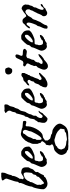

<svg xmlns="http://www.w3.org/2000/svg" viewBox="974 -1756 1130 3118"><g transform="rotate(-90 1539.0 -197.0)"><path d="M25.4 -79.6Q25.4 -85.9 27.1 -99.4Q28.8 -112.8 31.7 -129.2Q34.7 -145.5 38.6 -163.6Q42.5 -181.6 47.1 -197.3Q51.8 -212.9 56.6 -224.4Q61.5 -235.8 66.9 -239.3Q68.8 -267.1 76.9 -294.7Q85 -322.3 94.7 -347.2Q94.7 -347.7 96.4 -350.8Q98.1 -354 100.3 -358.2Q102.5 -362.3 104.7 -366.7Q106.9 -371.1 107.9 -373.5Q108.9 -375.5 112.1 -383.5Q115.2 -391.6 118.7 -401.4L127.4 -425.8Q127.4 -431.2 125.7 -435.1Q124 -439 124 -442.9Q126 -444.8 128.9 -449.5Q131.8 -454.1 135.7 -459.5Q139.2 -463.9 141.6 -468.8Q144 -473.6 146 -474.6Q146.5 -476.1 147 -480.5Q147.5 -484.9 147.9 -489.5Q148.4 -494.1 148.9 -498Q149.4 -502 149.4 -502.4Q155.8 -533.7 167.5 -563.7Q179.2 -593.8 187.5 -625Q189.9 -633.3 193.8 -640.9Q197.8 -648.4 197.8 -658.2Q197.8 -665.5 194.6 -672.6Q191.4 -679.7 187 -686.3Q182.6 -692.9 177.7 -699Q172.9 -705.1 169.9 -710.4Q168.5 -711.4 168.2 -713.9Q168 -716.3 168 -717.3Q168 -726.6 174.8 -730.5Q181.6 -734.4 190.9 -735.8Q200.2 -737.3 210 -738Q219.7 -738.8 225.6 -741.7H285.6Q286.1 -741.7 290.3 -738Q294.4 -734.4 295.4 -732.4V-726.6Q293 -711.9 292 -697Q291 -682.1 285.6 -672.4Q279.8 -657.7 272.5 -642.3Q265.1 -627 261.7 -611.8Q261.2 -610.4 260 -605Q258.8 -599.6 257.8 -593.8Q256.3 -588.4 255.4 -583Q254.4 -577.6 253.4 -577.1Q252.9 -576.2 251.2 -574Q249.5 -571.8 247.6 -569.1Q245.6 -566.4 243.7 -564.2Q241.7 -562 240.7 -561.5Q240.7 -561 241.5 -556.6Q242.2 -552.2 242.2 -548.8Q242.2 -547.9 241.9 -546.4Q241.7 -544.9 240.7 -544.9Q239.7 -534.7 236.1 -523.2Q232.4 -511.7 227.3 -500.2Q222.2 -488.8 216.6 -478.3Q210.9 -467.8 206.1 -459.5L194.3 -442.9V-414.1Q194.3 -413.6 193.4 -411.9Q192.4 -410.2 190.9 -408.2Q189.5 -406.2 188.5 -404.3Q187.5 -402.3 187.5 -401.9V-394.5Q187.5 -388.7 190.4 -385.3Q193.4 -381.8 197.8 -380.4Q202.1 -378.9 207.5 -378.7Q212.9 -378.4 217.3 -378.4Q221.2 -378.4 231 -384.5Q240.7 -390.6 252.4 -398.2Q264.2 -405.8 276.6 -411.9Q289.1 -418 298.3 -418Q318.4 -416 333.7 -412.1Q349.1 -408.2 359.6 -399.4Q370.1 -390.6 375.5 -376Q380.9 -361.3 380.9 -338.9V-325.2Q380.9 -315.4 380.6 -307.1Q380.4 -298.8 378.4 -293Q377.9 -292.5 376 -289.8Q374 -287.1 371.8 -283.9Q369.6 -280.8 367.9 -277.6Q366.2 -274.4 365.7 -272.9Q359.9 -263.2 356.4 -249.8Q353 -236.3 346.2 -225.6Q342.8 -221.7 335.7 -215.3Q328.6 -209 321.3 -201.7Q314 -194.3 308.3 -187Q302.7 -179.7 302.2 -173.8Q302.2 -172.9 303.2 -170.4Q304.2 -168 304.2 -167.5L306.6 -160.6Q306.6 -154.8 304.2 -148.9Q301.8 -143.1 298.1 -137.2Q294.4 -131.3 290.3 -125.7Q286.1 -120.1 283.2 -114.7Q274.9 -100.1 267.3 -85Q259.8 -69.8 253.4 -54.2Q252 -51.3 248.5 -50Q245.1 -48.8 241.2 -48.1Q237.3 -47.4 233.9 -46.9Q230.5 -46.4 229 -45.4Q228 -45.4 227.1 -40.5Q226.1 -38.6 225.6 -36.1Q218.3 -26.4 203.9 -18.1Q189.5 -9.8 173.1 -3.7Q156.7 2.4 140.9 5.9Q125 9.3 114.7 9.3Q85 9.3 61.3 -6.3Q37.6 -22 25.4 -48.3ZM94.7 -96.2Q94.7 -95.2 97.7 -91.6Q100.6 -87.9 103 -86.9Q103 -85.9 103.8 -83.5Q104.5 -81.1 105.5 -80.1Q106.9 -75.2 107.9 -69.6Q108.9 -64 111.1 -59.3Q113.3 -54.7 117.2 -51.5Q121.1 -48.3 128.4 -48.3Q130.9 -48.3 139.2 -54.4Q147.5 -60.5 158 -69.6Q168.5 -78.6 180.2 -89.6Q191.9 -100.6 201.9 -110.1Q211.9 -119.6 218.5 -126.7Q225.1 -133.8 225.6 -135.3Q226.1 -135.7 227.1 -139.4Q228 -143.1 229 -147.2Q230 -151.4 230.7 -155Q231.4 -158.7 232.4 -159.7Q234.4 -165.5 242.2 -169.9Q250 -174.3 253.4 -177.2Q257.3 -182.6 259 -188.5Q260.7 -194.3 261.5 -200.2Q262.2 -206.1 263.2 -211.2Q264.2 -216.3 267.1 -220.7Q267.1 -221.2 269.8 -224.4Q272.5 -227.5 275.9 -231.2Q279.3 -234.9 282 -237.8Q284.7 -240.7 285.6 -241.7Q286.1 -242.7 288.3 -245.6Q290.5 -248.5 290.5 -249Q292.5 -267.1 295.4 -287.6Q298.3 -308.1 298.3 -327.1Q298.3 -335.9 297.6 -345Q296.9 -354 293.7 -361.6Q290.5 -369.1 284.2 -373.8Q277.8 -378.4 267.1 -378.4Q258.8 -378.4 251.7 -376.2Q244.6 -374 237.3 -370.8Q230 -367.7 222.4 -364.5Q214.8 -361.3 206.1 -359.9Q204.1 -358.9 200.2 -354.5Q196.3 -350.1 191.9 -345.7Q186 -339.8 181.4 -334.7Q176.8 -329.6 174.8 -328.6Q169.4 -323.2 166.5 -317.1Q163.6 -311 160.9 -304.7Q158.2 -298.3 155.8 -292Q153.3 -285.6 149.4 -280.3L142.1 -272.9Q142.1 -272 141.8 -269Q141.6 -266.1 141.1 -262.7Q140.6 -259.3 140.1 -256.1Q139.6 -252.9 139.2 -252Q139.2 -251 138.7 -248.3Q138.2 -245.6 137.2 -242.7Q136.2 -239.7 135.3 -237.1Q134.3 -234.4 133.3 -233.9Q123.5 -211.9 111.1 -190.4Q98.6 -168.9 94.7 -147Q94.7 -146.5 95.2 -144Q95.7 -141.6 96.4 -138.2Q97.2 -134.8 97.7 -131.8Q98.1 -128.9 98.1 -127.4V-118.2Q98.1 -111.8 96.4 -107.7Q94.7 -103.5 94.7 -97.2Z M388.2 -98.1Q388.7 -101.6 391.4 -109.4Q394 -117.2 397.7 -126Q401.4 -134.8 404.8 -142.8Q408.2 -150.9 410.2 -155.3Q417 -171.9 425.3 -189.2Q433.6 -206.5 438 -222.2Q439.5 -225.1 439.9 -229Q440.4 -232.9 440.9 -236.8Q441.4 -240.7 442.4 -244.6Q443.4 -248.5 445.8 -251L471.2 -280.3Q474.1 -283.7 475.8 -288.6Q477.5 -293.5 478.8 -298.6Q480 -303.7 481.2 -308.8Q482.4 -314 484.4 -317.4Q484.4 -318.8 486.6 -322.8Q488.8 -326.7 489.7 -327.6Q492.2 -330.6 496.3 -335.7Q500.5 -340.8 504.9 -345.7Q509.3 -350.6 512.5 -354.5Q515.6 -358.4 515.6 -358.9Q517.6 -361.8 524.4 -368.7Q531.2 -375.5 539.1 -383.1Q546.9 -390.6 554 -397.7Q561 -404.8 564 -408.2Q572.8 -414.6 584.7 -416Q596.7 -417.5 607.9 -417.5H623Q630.9 -417.5 636 -416.3Q641.1 -415 645.5 -412.6Q649.9 -410.2 655.3 -406.2Q660.6 -402.3 669.4 -397Q695.8 -381.3 706.3 -359.9Q716.8 -338.4 716.8 -307.6V-286.1Q715.8 -285.2 713.1 -282Q710.4 -278.8 707.3 -275.1Q704.1 -271.5 701.4 -268.3Q698.7 -265.1 698.2 -263.7Q692.4 -257.3 680.7 -250Q668.9 -242.7 655.5 -235.6Q642.1 -228.5 628.9 -222.9Q615.7 -217.3 606.9 -214.4Q585.4 -203.6 569.8 -201.9Q554.2 -200.2 537.6 -200.2Q528.8 -200.2 520 -200Q511.2 -199.7 499.5 -198.7Q493.7 -193.4 491 -188Q488.3 -182.6 487.1 -177.2Q485.8 -171.9 485.6 -165.8Q485.4 -159.7 484.4 -152.8Q484.4 -152.3 483.4 -149.7Q482.4 -147 481.2 -143.8Q480 -140.6 478.8 -137.7Q477.5 -134.8 477.1 -134.3V-129.4Q477.1 -120.6 478 -109.4Q479 -98.1 482.4 -88.1Q485.8 -78.1 492.7 -71Q499.5 -64 511.7 -64Q514.6 -64 520.3 -64Q525.9 -64 532.2 -64.5Q538.6 -64.9 544.7 -66.2Q550.8 -67.4 553.7 -69.3Q554.2 -69.8 555.2 -72Q556.2 -74.2 557.1 -76.7Q558.1 -79.1 559.3 -81.3Q560.5 -83.5 561.5 -83.5Q570.3 -90.3 583.7 -95.5Q597.2 -100.6 606.9 -107.9Q612.8 -111.3 618.4 -112.3Q624 -113.3 629.9 -113.3H644Q644 -103.5 640.6 -95.5Q637.2 -87.4 631.8 -80.6Q626.5 -73.7 619.6 -68.1Q612.8 -62.5 606 -57.6L602.1 -53.2L579.1 -45.4Q578.6 -45.4 577.4 -43.7Q576.2 -42 574.7 -40.3Q573.2 -38.6 571.8 -37.1Q570.3 -35.6 568.8 -35.6Q568.4 -35.2 565.9 -34.4Q563.5 -33.7 561 -33Q558.6 -32.2 556.4 -31.7Q554.2 -31.2 553.7 -31.2Q546.4 -29.8 539.8 -24.9Q533.2 -20 526.9 -15.1Q520.5 -10.3 513.9 -6.3Q507.3 -2.4 499.5 -2.4Q496.6 -2.4 492.9 -4.2Q489.3 -5.9 486.8 -5.9Q479.5 -5.9 473.4 -2.9Q467.3 0 459 0Q443.4 0 430.2 -8.1Q417 -16.1 407.5 -29.1Q397.9 -42 392.6 -57.6Q387.2 -73.2 387.2 -87.9ZM521 -237.3Q521 -235.4 522.9 -233.9Q524.9 -232.4 527.3 -231.2Q529.8 -230 532.2 -229.5Q534.7 -229 536.1 -229Q550.3 -229 566.2 -237.8Q582 -246.6 596.7 -259.3Q611.3 -272 623.5 -285.6Q635.7 -299.3 642.6 -309.1Q644.5 -316.9 644.8 -322.8Q645 -328.6 645 -335.4V-347.2Q641.6 -353 637 -355.2Q632.3 -357.4 625.5 -357.4Q618.2 -357.4 607.7 -350.8Q597.2 -344.2 585.4 -333.5Q573.7 -322.8 562.3 -309.3Q550.8 -295.9 541.5 -282.7Q532.2 -269.5 526.6 -257.3Q521 -245.1 521 -237.3Z M582 239.3Q582 225.1 585 213.6Q587.9 202.1 593.8 191.9Q599.6 181.6 607.7 171.6Q615.7 161.6 626 150.4Q645.5 127 673.3 116.7Q674.3 116.2 679.7 115.5Q685.1 114.7 691.2 113.8Q697.3 112.8 702.4 111.8Q707.5 110.8 708.5 109.9Q712.9 109.4 720.5 106.7Q728 104 735.6 100.3Q743.2 96.7 748.8 92Q754.4 87.4 754.4 83Q754.4 77.1 751.2 73Q748 68.8 745.1 64Q741.7 61 739.5 56.9Q737.3 52.7 737.3 48.3Q737.3 44.4 738.5 35.6Q739.7 26.9 741.5 16.8Q743.2 6.8 744.9 -1.7Q746.6 -10.3 747.6 -13.7Q748.5 -14.6 750.5 -16.1Q752.4 -17.1 755.6 -18.6Q758.8 -20 765.1 -22Q767.1 -23.4 773.7 -30.5Q780.3 -37.6 787.1 -46.4Q793.9 -55.2 799.3 -63.2Q804.7 -71.3 804.7 -74.2Q804.7 -80.1 802.2 -84Q799.8 -87.9 795.9 -91.3Q792 -94.7 787.4 -97.4Q782.7 -100.1 778.8 -103Q775.4 -105 774.9 -107.7Q774.4 -110.4 774.4 -114.7Q774.4 -116.7 774.4 -119.6Q774.4 -122.6 773.4 -125Q772.5 -126.5 771 -130.9Q769.5 -135.3 767.6 -139.9Q765.6 -144.5 764.2 -148.4Q762.7 -152.3 761.7 -153.8V-229Q763.7 -232.9 764.4 -236.6Q765.1 -240.2 765.1 -243.2Q766.6 -247.1 769 -252.7Q771.5 -258.3 773.9 -263.9Q776.4 -269.5 778.3 -274.2Q780.3 -278.8 781.2 -280.3Q781.7 -281.2 782.7 -285.2Q783.7 -289.1 784.9 -293.5Q786.1 -297.9 787.4 -301.5Q788.6 -305.2 789.6 -306.6Q790 -307.1 792 -310.8Q793.9 -314.5 796.6 -318.4Q799.3 -322.3 801.5 -325.9Q803.7 -329.6 804.7 -330.1L811 -344.7Q823.2 -357.4 835.4 -371.3Q847.7 -385.3 861.6 -396.7Q875.5 -408.2 891.6 -415.8Q907.7 -423.3 928.2 -423.3Q941.4 -419.9 954.3 -417.7Q967.3 -415.5 980 -413.1Q992.7 -410.6 1005.4 -407Q1018.1 -403.3 1030.3 -397L1122.6 -388.7Q1126 -388.7 1128.4 -385Q1130.9 -381.3 1132.3 -376.5Q1133.8 -371.6 1134.5 -366.5Q1135.3 -361.3 1135.3 -358.4Q1135.3 -348.6 1129.6 -341.6Q1124 -334.5 1113.3 -334.5Q1100.6 -334.5 1087.4 -339.6Q1074.2 -344.7 1060.1 -344.7Q1053.2 -344.7 1049.8 -339.1Q1046.4 -333.5 1046.4 -327.6V-302.2Q1045.4 -284.2 1040.3 -263.4Q1035.2 -242.7 1026.9 -220.9Q1018.6 -199.2 1007.6 -178.2Q996.6 -157.2 983.4 -138.4Q970.2 -119.6 955.6 -104.5Q940.9 -89.4 925.8 -79.6Q919.4 -75.2 911.4 -73Q903.3 -70.8 894.5 -68.8Q885.7 -66.9 877.2 -65.4Q868.7 -64 861.3 -61Q859.9 -60.1 852.8 -55.2Q845.7 -50.3 837.6 -44.7Q829.6 -39.1 823.2 -34.2Q816.9 -29.3 816.9 -28.8V12.7Q816.9 13.7 818.8 15.6Q820.8 17.6 821.8 18.6Q822.8 21 826.2 25.6Q829.6 30.3 833.5 35.2Q837.4 40 840.8 44.2Q844.2 48.3 845.2 49.8Q846.2 50.8 848.9 52Q851.6 53.2 852.1 53.2Q854 54.2 860.8 56.2Q867.7 58.1 875.7 60.3Q883.8 62.5 891.4 64.5Q898.9 66.4 902.8 66.9Q907.7 67.4 911.1 69.6Q914.6 71.8 917.7 74.2Q920.9 76.7 924.1 79.1Q927.2 81.5 931.6 83Q946.3 87.4 961.7 88.1Q977.1 88.9 992.2 95.2Q1007.3 102.1 1024.7 113.8Q1042 125.5 1056.6 140.6Q1071.3 155.8 1080.8 173.6Q1090.3 191.4 1090.3 210.4Q1090.3 217.3 1087.9 225.1Q1085.4 232.9 1081.5 240.7Q1077.6 248.5 1073.2 256.1Q1068.8 263.7 1064.9 269.5Q1050.8 294.4 1032.2 309.6Q1013.7 324.7 991.2 332.8Q968.8 340.8 943.6 343.5Q918.5 346.2 892.1 346.2H858.9Q857.9 345.7 857.4 345.2Q856.9 344.7 855.5 344.7L842.3 347.2L794.9 348.6L751 346.2L729 348.6Q725.6 348.6 717.5 347.9Q709.5 347.2 700.4 346.4Q691.4 345.7 683.1 345Q674.8 344.2 670.4 343.8Q666 343.8 661.9 338.1Q657.7 332.5 654.3 330.1L623 317.4Q615.7 313 608.4 303.5Q601.1 293.9 595.2 282.7Q589.4 271.5 585.7 260Q582 248.5 582 239.3ZM670.4 235.8Q670.4 237.3 673.6 245.1Q676.8 252.9 680.9 262Q685.1 271 688.5 278.6Q691.9 286.1 692.4 286.1L711.9 295.9Q726.1 304.2 737.1 307.4Q748 310.5 758.8 312Q769.5 313.5 781 314Q792.5 314.5 807.6 317.4Q808.1 317.4 814 320.8Q819.8 324.2 826.7 325.2Q854.5 325.2 881.1 319.6Q907.7 314 934.1 311Q937.5 310.5 941.2 307.9Q944.8 305.2 948 302Q951.2 298.8 953.9 296.1Q956.5 293.5 958 292.5L998.5 283.2L1001 279.8Q1001 278.3 1001.2 274.4Q1001.5 270.5 1001.7 265.6Q1002 260.7 1002.4 256.6Q1002.9 252.4 1003.4 251L1009.3 244.1Q1007.8 242.2 1006.8 240.2Q1004.4 236.8 1004.4 235.8L1009.3 222.2Q1009.3 221.2 1006.8 219.2Q1004.4 217.3 1003.4 216.3L992.2 202.6Q966.8 172.9 930.7 155.8Q894.5 138.7 856.4 130.9Q846.7 127.9 839.6 124.8Q832.5 121.6 823.2 121.6Q813 121.6 802 123.8Q791 126 780 129.2Q769 132.3 758.8 136Q748.5 139.6 739.7 142.1Q738.8 143.1 737.1 144.5Q735.4 146 732.9 146Q729.5 148.9 727.8 151.4Q726.1 153.8 724.4 156Q722.7 158.2 720 160.9Q717.3 163.6 711.9 166.5Q710.9 166.5 707.3 167.5Q703.6 168.5 702.6 169.9Q687 179.7 678.7 198.7Q670.4 217.8 670.4 235.8ZM826.2 -126Q826.2 -119.6 826.7 -112.8Q827.1 -106 828.9 -100.1Q830.6 -94.2 833.7 -90.6Q836.9 -86.9 842.8 -86.9Q853 -86.9 864.3 -96.4Q875.5 -106 887.2 -120.8Q898.9 -135.7 909.9 -154.3Q920.9 -172.9 930.7 -190.9Q940.4 -209 947.8 -224.6Q955.1 -240.2 959.5 -249Q965.3 -258.3 965.6 -269.5Q965.8 -280.8 969.7 -289.1Q976.6 -304.7 982.9 -322.8Q989.3 -340.8 989.3 -357.4Q989.3 -359.9 986.8 -365.2Q984.4 -370.6 980.7 -376Q977.1 -381.3 973.4 -385.5Q969.7 -389.6 967.8 -389.6Q965.3 -390.1 962.9 -390.1Q960.4 -390.1 958 -390.1Q952.1 -390.1 946.3 -389.2Q940.4 -388.2 934.1 -386.7Q927.7 -380.4 925.5 -373.5Q923.3 -366.7 918.9 -358.9Q909.2 -347.2 900.6 -336.9Q892.1 -326.7 885.3 -315.9Q878.4 -305.2 873 -292.7Q867.7 -280.3 863.8 -263.7L862.8 -261.7Q862.3 -260.7 862.1 -259.8Q861.8 -258.8 861.3 -257.8Q858.9 -252.4 855.2 -246.3Q851.6 -240.2 848.1 -233.6Q844.7 -227.1 842 -220.5Q839.4 -213.9 839.4 -208L842.8 -196.8Q842.8 -192.9 841.1 -189.7Q839.4 -186.5 837.2 -183.8Q835 -181.2 832.5 -178.5Q830.1 -175.8 828.6 -172.4Q826.7 -163.6 826.4 -155.3Q826.2 -147 826.2 -136.7Z M1103.5 -65.9Q1103.5 -74.7 1105.2 -83.5Q1106.9 -92.3 1109.1 -100.8Q1111.3 -109.4 1113 -117.9Q1114.7 -126.5 1114.7 -134.3L1112.8 -143.6Q1112.8 -144.5 1114.5 -145.8Q1116.2 -147 1117.2 -147Q1127.9 -154.8 1133.5 -165.8Q1139.2 -176.8 1146 -189.5L1147 -190.4Q1148.4 -191.9 1149.4 -191.9Q1149.9 -192.4 1153.3 -195.6Q1156.7 -198.7 1156.7 -199.2Q1161.6 -207.5 1163.8 -217.8Q1166 -228 1167.7 -239Q1169.4 -250 1171.1 -260.7Q1172.9 -271.5 1176.3 -280.3Q1181.6 -290 1187 -298.1Q1192.4 -306.2 1196.8 -314.9Q1200.7 -324.7 1202.1 -336.9Q1203.6 -349.1 1207.5 -357.4Q1207.5 -358.4 1212.6 -360.8Q1217.8 -363.3 1218.8 -364.3Q1219.2 -364.7 1221.4 -369.6Q1223.6 -374.5 1223.6 -377Q1242.7 -434.1 1255.9 -495.1L1272 -512.7Q1273.9 -517.1 1275.4 -523.2Q1276.9 -529.3 1277.8 -535.6Q1278.8 -542 1279.8 -548.1Q1280.8 -554.2 1282.7 -558.6Q1284.2 -564 1287.1 -569.8Q1290 -575.7 1293.2 -581.8Q1296.4 -587.9 1298.8 -593.8Q1301.3 -599.6 1301.3 -605.5Q1301.3 -622.1 1295.4 -632.8Q1289.6 -643.6 1282.2 -650.1Q1274.9 -656.7 1269 -660.9Q1263.2 -665 1263.2 -668.9Q1263.2 -673.3 1269.3 -677.2Q1275.4 -681.2 1283 -684.1Q1290.5 -687 1297.4 -689Q1304.2 -690.9 1305.7 -690.9L1325.7 -687.5L1375.5 -690.9Q1383.3 -690.9 1388.4 -690.4Q1393.6 -689.9 1396.7 -687.7Q1399.9 -685.5 1401.4 -680.7Q1402.8 -675.8 1402.8 -666.5Q1402.8 -652.3 1400.4 -644Q1397.9 -635.7 1393.8 -629.2Q1389.6 -622.6 1384.5 -615.5Q1379.4 -608.4 1374 -596.2Q1368.7 -582 1366.5 -566.2Q1364.3 -550.3 1357.9 -534.7Q1355.5 -530.3 1350.3 -523.9Q1345.2 -517.6 1345.2 -515.1Q1344.7 -514.2 1342.8 -508.5Q1340.8 -502.9 1338.6 -496.1Q1336.4 -489.3 1334.7 -483.2Q1333 -477.1 1332.5 -475.6Q1330.1 -467.8 1325 -460.7Q1319.8 -453.6 1314.5 -446.8Q1309.1 -439.9 1304.4 -432.6Q1299.8 -425.3 1297.9 -417.5Q1293.9 -401.9 1290.5 -386Q1287.1 -370.1 1282.7 -355Q1280.8 -349.6 1277.8 -344.7Q1274.9 -339.8 1271 -334.5Q1267.6 -330.1 1264.9 -325.4Q1262.2 -320.8 1259.8 -314.9Q1257.3 -309.6 1251.7 -298.8Q1246.1 -288.1 1244.1 -280.3L1240.7 -259.3L1221.2 -223.1Q1221.2 -222.2 1220.7 -220Q1220.2 -217.8 1220 -215.3Q1219.7 -212.9 1219.2 -210.7Q1218.8 -208.5 1218.8 -208V-182.6Q1218.3 -178.2 1215.3 -173.8Q1212.4 -169.4 1208.7 -165Q1205.1 -160.6 1201.7 -157Q1198.2 -153.3 1196.8 -151.4Q1189 -139.2 1184.8 -124.5Q1180.7 -109.9 1180.7 -96.2Q1180.7 -91.3 1183.8 -86.7Q1187 -82 1191.4 -78.1Q1195.8 -74.2 1200.7 -71.8Q1205.6 -69.3 1208.5 -69.3Q1219.7 -69.3 1229 -79.6Q1238.3 -89.8 1247.6 -102.3Q1256.8 -114.7 1267.6 -125Q1278.3 -135.3 1293 -135.3L1298.8 -131.8V-127.4Q1289.6 -121.6 1284.2 -115.2Q1278.8 -108.9 1274.9 -101.8Q1271 -94.7 1267.6 -86.9Q1264.2 -79.1 1259.8 -70.8Q1259.8 -69.8 1258.1 -68.6Q1256.3 -67.4 1255.9 -67.4Q1243.7 -59.1 1234.9 -49.1Q1226.1 -39.1 1217.3 -28.8Q1208.5 -18.6 1198.5 -8.8Q1188.5 1 1173.8 9.3H1168Q1145.5 9.3 1127.4 -4.6Q1109.4 -18.6 1103.5 -39.6Z M1332.5 -98.1Q1333 -101.6 1335.7 -109.4Q1338.4 -117.2 1342 -126Q1345.7 -134.8 1349.1 -142.8Q1352.5 -150.9 1354.5 -155.3Q1361.3 -171.9 1369.6 -189.2Q1377.9 -206.5 1382.3 -222.2Q1383.8 -225.1 1384.3 -229Q1384.8 -232.9 1385.3 -236.8Q1385.7 -240.7 1386.7 -244.6Q1387.7 -248.5 1390.1 -251L1415.5 -280.3Q1418.5 -283.7 1420.2 -288.6Q1421.9 -293.5 1423.1 -298.6Q1424.3 -303.7 1425.5 -308.8Q1426.8 -314 1428.7 -317.4Q1428.7 -318.8 1430.9 -322.8Q1433.1 -326.7 1434.1 -327.6Q1436.5 -330.6 1440.7 -335.7Q1444.8 -340.8 1449.2 -345.7Q1453.6 -350.6 1456.8 -354.5Q1460 -358.4 1460 -358.9Q1461.9 -361.8 1468.8 -368.7Q1475.6 -375.5 1483.4 -383.1Q1491.2 -390.6 1498.3 -397.7Q1505.4 -404.8 1508.3 -408.2Q1517.1 -414.6 1529.1 -416Q1541 -417.5 1552.2 -417.5H1567.4Q1575.2 -417.5 1580.3 -416.3Q1585.4 -415 1589.8 -412.6Q1594.2 -410.2 1599.6 -406.2Q1605 -402.3 1613.8 -397Q1640.1 -381.3 1650.6 -359.9Q1661.1 -338.4 1661.1 -307.6V-286.1Q1660.2 -285.2 1657.5 -282Q1654.8 -278.8 1651.6 -275.1Q1648.4 -271.5 1645.8 -268.3Q1643.1 -265.1 1642.6 -263.7Q1636.7 -257.3 1625 -250Q1613.3 -242.7 1599.9 -235.6Q1586.4 -228.5 1573.2 -222.9Q1560.1 -217.3 1551.3 -214.4Q1529.8 -203.6 1514.2 -201.9Q1498.5 -200.2 1481.9 -200.2Q1473.1 -200.2 1464.4 -200Q1455.6 -199.7 1443.8 -198.7Q1438 -193.4 1435.3 -188Q1432.6 -182.6 1431.4 -177.2Q1430.2 -171.9 1429.9 -165.8Q1429.7 -159.7 1428.7 -152.8Q1428.7 -152.3 1427.7 -149.7Q1426.8 -147 1425.5 -143.8Q1424.3 -140.6 1423.1 -137.7Q1421.9 -134.8 1421.4 -134.3V-129.4Q1421.4 -120.6 1422.4 -109.4Q1423.3 -98.1 1426.8 -88.1Q1430.2 -78.1 1437 -71Q1443.8 -64 1456.1 -64Q1459 -64 1464.6 -64Q1470.2 -64 1476.6 -64.5Q1482.9 -64.9 1489 -66.2Q1495.1 -67.4 1498 -69.3Q1498.5 -69.8 1499.5 -72Q1500.5 -74.2 1501.5 -76.7Q1502.4 -79.1 1503.7 -81.3Q1504.9 -83.5 1505.9 -83.5Q1514.6 -90.3 1528.1 -95.5Q1541.5 -100.6 1551.3 -107.9Q1557.1 -111.3 1562.7 -112.3Q1568.4 -113.3 1574.2 -113.3H1588.4Q1588.4 -103.5 1585 -95.5Q1581.5 -87.4 1576.2 -80.6Q1570.8 -73.7 1564 -68.1Q1557.1 -62.5 1550.3 -57.6L1546.4 -53.2L1523.4 -45.4Q1522.9 -45.4 1521.7 -43.7Q1520.5 -42 1519 -40.3Q1517.6 -38.6 1516.1 -37.1Q1514.6 -35.6 1513.2 -35.6Q1512.7 -35.2 1510.3 -34.4Q1507.8 -33.7 1505.4 -33Q1502.9 -32.2 1500.7 -31.7Q1498.5 -31.2 1498 -31.2Q1490.7 -29.8 1484.1 -24.9Q1477.5 -20 1471.2 -15.1Q1464.8 -10.3 1458.3 -6.3Q1451.7 -2.4 1443.8 -2.4Q1440.9 -2.4 1437.3 -4.2Q1433.6 -5.9 1431.2 -5.9Q1423.8 -5.9 1417.7 -2.9Q1411.6 0 1403.3 0Q1387.7 0 1374.5 -8.1Q1361.3 -16.1 1351.8 -29.1Q1342.3 -42 1336.9 -57.6Q1331.5 -73.2 1331.5 -87.9ZM1465.3 -237.3Q1465.3 -235.4 1467.3 -233.9Q1469.2 -232.4 1471.7 -231.2Q1474.1 -230 1476.6 -229.5Q1479 -229 1480.5 -229Q1494.6 -229 1510.5 -237.8Q1526.4 -246.6 1541 -259.3Q1555.7 -272 1567.9 -285.6Q1580.1 -299.3 1586.9 -309.1Q1588.9 -316.9 1589.1 -322.8Q1589.4 -328.6 1589.4 -335.4V-347.2Q1585.9 -353 1581.3 -355.2Q1576.7 -357.4 1569.8 -357.4Q1562.5 -357.4 1552 -350.8Q1541.5 -344.2 1529.8 -333.5Q1518.1 -322.8 1506.6 -309.3Q1495.1 -295.9 1485.8 -282.7Q1476.6 -269.5 1470.9 -257.3Q1465.3 -245.1 1465.3 -237.3Z M1679.7 -19.5Q1679.7 -31.7 1680.7 -41Q1681.6 -50.3 1684.3 -58.6Q1687 -66.9 1691.2 -75Q1695.3 -83 1701.7 -92.8Q1702.6 -94.2 1703.4 -98.6Q1704.1 -103 1704.1 -104Q1709.5 -113.8 1717.5 -121.6Q1725.6 -129.4 1729.5 -140.1Q1730 -141.6 1731.9 -147.5Q1733.9 -153.3 1736.1 -159.4Q1738.3 -165.5 1740 -170.9Q1741.7 -176.3 1742.2 -177.2Q1744.6 -184.6 1747.8 -189.9Q1751 -195.3 1754.9 -199.7Q1758.8 -204.1 1763.7 -208.3Q1768.6 -212.4 1774.4 -217.8Q1775.4 -225.6 1777.6 -238.3Q1779.8 -251 1785.2 -259.3Q1789.1 -267.1 1795.2 -273.2Q1801.3 -279.3 1801.3 -288.1Q1801.3 -300.8 1794.2 -307.9Q1787.1 -314.9 1774.4 -314.9Q1764.6 -314.9 1757.8 -310.5Q1751 -306.2 1744.1 -301Q1737.3 -295.9 1729 -291.5Q1720.7 -287.1 1708.5 -287.1Q1710.4 -299.3 1714.4 -307.1Q1718.3 -314.9 1724.1 -320.3Q1730 -325.7 1737.3 -330.3Q1744.6 -335 1752.9 -341.3Q1754.4 -342.8 1758.8 -347.4Q1763.2 -352.1 1768.6 -357.7Q1773.9 -363.3 1778.6 -367.9Q1783.2 -372.6 1785.2 -373.5Q1791 -378.9 1795.7 -380.6Q1800.3 -382.3 1804.9 -382.8Q1809.6 -383.3 1814.9 -383.8Q1820.3 -384.3 1827.6 -386.7Q1835.4 -388.2 1840.6 -392.6Q1845.7 -397 1851.1 -401.6Q1856.4 -406.2 1864 -410.2Q1871.6 -414.1 1884.8 -414.1Q1886.7 -414.1 1891.4 -413.3Q1896 -412.6 1900.6 -410.9Q1905.3 -409.2 1908.7 -407Q1912.1 -404.8 1912.1 -401.9V-366.7Q1912.1 -364.3 1910.2 -360.4Q1908.2 -356.4 1905.8 -352.5Q1903.3 -348.6 1901.1 -344.7Q1898.9 -340.8 1898.4 -337.9Q1897.5 -333.5 1895.3 -326.9Q1893.1 -320.3 1891.6 -319.3Q1891.6 -318.4 1889.9 -315.9Q1888.2 -313.5 1886 -310.8Q1883.8 -308.1 1882.1 -305.7Q1880.4 -303.2 1879.9 -302.2V-293Q1878.9 -288.1 1877.7 -285.4Q1876.5 -282.7 1874.3 -280.5Q1872.1 -278.3 1869.4 -275.9Q1866.7 -273.4 1863.8 -268.6Q1863.8 -267.6 1862.1 -264.2Q1860.4 -260.7 1859.4 -259.3Q1856.9 -248 1854.7 -240.7Q1852.5 -233.4 1849.6 -227.3Q1846.7 -221.2 1843.3 -214.6Q1839.8 -208 1835.9 -199.2Q1831.5 -189.5 1828.4 -178.7Q1825.2 -168 1821.5 -157.5Q1817.9 -147 1812.7 -137.7Q1807.6 -128.4 1799.3 -122.6Q1799.3 -116.7 1799.6 -110.4Q1799.8 -104 1802 -98.9Q1804.2 -93.8 1808.3 -90.3Q1812.5 -86.9 1820.8 -86.9Q1830.6 -86.9 1840.8 -93.5Q1851.1 -100.1 1862.3 -108.2Q1873.5 -116.2 1886.7 -122.8Q1899.9 -129.4 1915.5 -129.4Q1915.5 -125 1913.6 -118.4Q1911.6 -111.8 1908.7 -107.9L1831.5 -29.8Q1830.6 -29.3 1829.8 -28.8Q1829.1 -28.3 1828.1 -27.8Q1826.7 -27.3 1825.7 -26.9Q1801.3 -11.2 1777.6 -1Q1753.9 9.3 1726.1 9.3Q1721.7 9.3 1713.9 7.3Q1706.1 5.4 1698.5 1.7Q1690.9 -2 1685.3 -7.3Q1679.7 -12.7 1679.7 -19.5ZM1888.2 -629.4Q1888.2 -640.1 1892.6 -649.2Q1897 -658.2 1904.5 -664.8Q1912.1 -671.4 1922.1 -674.8Q1932.1 -678.2 1943.4 -678.2Q1950.2 -678.2 1960.2 -678Q1970.2 -677.7 1978.5 -675.8Q1983.4 -673.8 1987.8 -666.5Q1992.2 -659.2 1995.6 -650.1Q1999 -641.1 2001 -632.3Q2002.9 -623.5 2002.9 -619.1Q2002.9 -612.8 2000 -609.4Q1997.1 -606 1993.7 -598.1Q1988.8 -587.4 1985.6 -580.6Q1982.4 -573.7 1977.5 -570.1Q1972.7 -566.4 1965.3 -564.9Q1958 -563.5 1944.8 -563.5Q1931.2 -563.5 1920.7 -569.1Q1910.2 -574.7 1902.8 -583.7Q1895.5 -592.8 1891.8 -604.7Q1888.2 -616.7 1888.2 -629.4Z M1965.8 -45.4Q1965.8 -56.2 1969.7 -69.3Q1973.6 -82.5 1979 -95.7Q1984.4 -108.9 1990.5 -121.3Q1996.6 -133.8 2000.5 -143.6Q2003.9 -150.9 2008.3 -154.8Q2012.7 -158.7 2017.1 -162.1Q2021.5 -165.5 2024.9 -170.4Q2028.3 -175.3 2029.3 -185.1L2025.9 -202.6Q2025.9 -208.5 2028.3 -214.8Q2030.8 -221.2 2033.7 -227.8Q2036.6 -234.4 2039.1 -241Q2041.5 -247.6 2042 -254.9L2068.4 -307.6Q2068.4 -322.3 2060.8 -328.9Q2053.2 -335.4 2044.2 -339.8Q2035.2 -344.2 2027.6 -349.6Q2020 -355 2020 -366.7Q2020 -371.6 2022.9 -375.2Q2025.9 -378.9 2030 -381.3Q2034.2 -383.8 2038.8 -385.3Q2043.5 -386.7 2047.4 -386.7L2068.4 -381.8Q2073.2 -381.8 2079.3 -382.8Q2085.4 -383.8 2091.3 -385.7Q2097.2 -387.7 2101.8 -390.6Q2106.4 -393.6 2108.9 -397.9Q2110.8 -401.4 2115 -409.2Q2119.1 -417 2123.8 -425.8Q2128.4 -434.6 2132.3 -442.4Q2136.2 -450.2 2137.7 -453.6Q2144 -465.8 2148.2 -476.3Q2152.3 -486.8 2157.7 -494.6Q2163.1 -502.4 2171.6 -506.8Q2180.2 -511.2 2194.8 -511.2Q2201.7 -511.2 2206.3 -506.3Q2210.9 -501.5 2213.4 -498.5V-483.9Q2213.4 -473.6 2210 -464.4Q2206.5 -455.1 2202.4 -446.3Q2198.2 -437.5 2194.8 -429.2Q2191.4 -420.9 2191.4 -412.1Q2191.4 -404.8 2195.6 -400.6Q2199.7 -396.5 2206.8 -394.5Q2213.9 -392.6 2223.4 -392.1Q2232.9 -391.6 2243.2 -391.1Q2254.4 -390.6 2265.4 -389.6Q2276.4 -388.7 2285.2 -385.5Q2293.9 -382.3 2299.3 -376.7Q2304.7 -371.1 2304.7 -360.8V-355Q2292.5 -340.8 2282.5 -333.5Q2272.5 -326.2 2255.9 -326.2Q2239.3 -326.2 2223.1 -330.8Q2207 -335.4 2189.9 -335.4Q2188.5 -335.4 2182.9 -333.3Q2177.2 -331.1 2171.1 -327.9Q2165 -324.7 2159.9 -321Q2154.8 -317.4 2153.8 -314.9Q2153.8 -314.9 2153.6 -312.5Q2153.3 -310.1 2152.8 -306.9Q2152.3 -303.7 2152.1 -301Q2151.9 -298.3 2151.9 -297.4Q2150.9 -293.9 2148.9 -289.6Q2147 -285.2 2147 -283.7L2128.4 -241.7Q2128.4 -240.7 2128.4 -237.1Q2128.4 -233.4 2127.7 -228.5Q2127 -223.6 2125.5 -218.5Q2124 -213.4 2121.6 -210.4Q2120.1 -209 2116.7 -205.3Q2113.3 -201.7 2109.4 -197.8Q2105.5 -193.8 2101.8 -190.2Q2098.1 -186.5 2096.2 -185.1Q2096.2 -179.7 2094.5 -176Q2092.8 -172.4 2090.8 -169.2Q2088.9 -166 2087.2 -162.4Q2085.4 -158.7 2085 -153.8V-137.7Q2083.5 -131.8 2079.3 -126Q2075.2 -120.1 2070.8 -114.3Q2066.4 -108.4 2063 -102.1Q2059.6 -95.7 2059.6 -88.9Q2059.6 -76.7 2068.6 -73Q2077.6 -69.3 2087.9 -69.3Q2105.5 -69.3 2121.1 -80.1Q2136.7 -90.8 2152.3 -103.5Q2168 -116.2 2184.3 -127Q2200.7 -137.7 2219.2 -137.7Q2219.2 -126.5 2212.9 -115.7Q2206.5 -105 2197 -95Q2187.5 -85 2175.8 -75.9Q2164.1 -66.9 2153.8 -59.1Q2152.8 -58.6 2152.1 -57.9Q2151.4 -57.1 2148.7 -55.7Q2146 -54.2 2141.4 -51.8Q2136.7 -49.3 2128.4 -45.4Q2116.2 -35.6 2104.7 -24.9Q2093.3 -14.2 2080.6 -4.9Q2067.9 4.4 2053.7 10.3Q2039.6 16.1 2022 16.1Q2009.3 16.1 1999 11Q1988.8 5.9 1981.4 -2.7Q1974.1 -11.2 1970 -22.5Q1965.8 -33.7 1965.8 -45.4Z M2275.9 -98.1Q2276.4 -101.6 2279.1 -109.4Q2281.7 -117.2 2285.4 -126Q2289.1 -134.8 2292.5 -142.8Q2295.9 -150.9 2297.9 -155.3Q2304.7 -171.9 2313 -189.2Q2321.3 -206.5 2325.7 -222.2Q2327.1 -225.1 2327.6 -229Q2328.1 -232.9 2328.6 -236.8Q2329.1 -240.7 2330.1 -244.6Q2331.1 -248.5 2333.5 -251L2358.9 -280.3Q2361.8 -283.7 2363.5 -288.6Q2365.2 -293.5 2366.5 -298.6Q2367.7 -303.7 2368.9 -308.8Q2370.1 -314 2372.1 -317.4Q2372.1 -318.8 2374.3 -322.8Q2376.5 -326.7 2377.4 -327.6Q2379.9 -330.6 2384 -335.7Q2388.2 -340.8 2392.6 -345.7Q2397 -350.6 2400.1 -354.5Q2403.3 -358.4 2403.3 -358.9Q2405.3 -361.8 2412.1 -368.7Q2418.9 -375.5 2426.8 -383.1Q2434.6 -390.6 2441.7 -397.7Q2448.7 -404.8 2451.7 -408.2Q2460.4 -414.6 2472.4 -416Q2484.4 -417.5 2495.6 -417.5H2510.7Q2518.6 -417.5 2523.7 -416.3Q2528.8 -415 2533.2 -412.6Q2537.6 -410.2 2543 -406.2Q2548.3 -402.3 2557.1 -397Q2583.5 -381.3 2594 -359.9Q2604.5 -338.4 2604.5 -307.6V-286.1Q2603.5 -285.2 2600.8 -282Q2598.1 -278.8 2595 -275.1Q2591.8 -271.5 2589.1 -268.3Q2586.4 -265.1 2585.9 -263.7Q2580.1 -257.3 2568.4 -250Q2556.6 -242.7 2543.2 -235.6Q2529.8 -228.5 2516.6 -222.9Q2503.4 -217.3 2494.6 -214.4Q2473.1 -203.6 2457.5 -201.9Q2441.9 -200.2 2425.3 -200.2Q2416.5 -200.2 2407.7 -200Q2398.9 -199.7 2387.2 -198.7Q2381.3 -193.4 2378.7 -188Q2376 -182.6 2374.8 -177.2Q2373.5 -171.9 2373.3 -165.8Q2373 -159.7 2372.1 -152.8Q2372.1 -152.3 2371.1 -149.7Q2370.1 -147 2368.9 -143.8Q2367.7 -140.6 2366.5 -137.7Q2365.2 -134.8 2364.7 -134.3V-129.4Q2364.7 -120.6 2365.7 -109.4Q2366.7 -98.1 2370.1 -88.1Q2373.5 -78.1 2380.4 -71Q2387.2 -64 2399.4 -64Q2402.3 -64 2408 -64Q2413.6 -64 2419.9 -64.5Q2426.3 -64.9 2432.4 -66.2Q2438.5 -67.4 2441.4 -69.3Q2441.9 -69.8 2442.9 -72Q2443.8 -74.2 2444.8 -76.7Q2445.8 -79.1 2447 -81.3Q2448.2 -83.5 2449.2 -83.5Q2458 -90.3 2471.4 -95.5Q2484.9 -100.6 2494.6 -107.9Q2500.5 -111.3 2506.1 -112.3Q2511.7 -113.3 2517.6 -113.3H2531.7Q2531.7 -103.5 2528.3 -95.5Q2524.9 -87.4 2519.5 -80.6Q2514.2 -73.7 2507.3 -68.1Q2500.5 -62.5 2493.7 -57.6L2489.7 -53.2L2466.8 -45.4Q2466.3 -45.4 2465.1 -43.7Q2463.9 -42 2462.4 -40.3Q2460.9 -38.6 2459.5 -37.1Q2458 -35.6 2456.5 -35.6Q2456.1 -35.2 2453.6 -34.4Q2451.2 -33.7 2448.7 -33Q2446.3 -32.2 2444.1 -31.7Q2441.9 -31.2 2441.4 -31.2Q2434.1 -29.8 2427.5 -24.9Q2420.9 -20 2414.6 -15.1Q2408.2 -10.3 2401.6 -6.3Q2395 -2.4 2387.2 -2.4Q2384.3 -2.4 2380.6 -4.2Q2377 -5.9 2374.5 -5.9Q2367.2 -5.9 2361.1 -2.9Q2355 0 2346.7 0Q2331.1 0 2317.9 -8.1Q2304.7 -16.1 2295.2 -29.1Q2285.6 -42 2280.3 -57.6Q2274.9 -73.2 2274.9 -87.9ZM2408.7 -237.3Q2408.7 -235.4 2410.6 -233.9Q2412.6 -232.4 2415 -231.2Q2417.5 -230 2419.9 -229.5Q2422.4 -229 2423.8 -229Q2438 -229 2453.9 -237.8Q2469.7 -246.6 2484.4 -259.3Q2499 -272 2511.2 -285.6Q2523.4 -299.3 2530.3 -309.1Q2532.2 -316.9 2532.5 -322.8Q2532.7 -328.6 2532.7 -335.4V-347.2Q2529.3 -353 2524.7 -355.2Q2520 -357.4 2513.2 -357.4Q2505.9 -357.4 2495.4 -350.8Q2484.9 -344.2 2473.1 -333.5Q2461.4 -322.8 2450 -309.3Q2438.5 -295.9 2429.2 -282.7Q2419.9 -269.5 2414.3 -257.3Q2408.7 -245.1 2408.7 -237.3Z M2632.3 -11.7Q2632.3 -26.4 2635.7 -39.3Q2639.2 -52.2 2644.3 -64.5Q2649.4 -76.7 2655.5 -88.9Q2661.6 -101.1 2667 -114.3Q2667.5 -115.2 2668.5 -118.9Q2669.4 -122.6 2670.4 -126.7Q2671.4 -130.9 2672.4 -134.5Q2673.3 -138.2 2673.8 -139.2Q2675.8 -147 2677.7 -151.1Q2679.7 -155.3 2682.1 -158.4Q2684.6 -161.6 2687.5 -165Q2690.4 -168.5 2694.8 -174.8Q2695.8 -174.8 2696.5 -177.2Q2697.3 -179.7 2697.3 -180.7Q2697.8 -182.1 2700 -187.5Q2702.1 -192.9 2704.6 -199.2Q2707 -205.6 2709 -210.9Q2710.9 -216.3 2711.9 -217.3Q2714.8 -225.6 2718.5 -236.1Q2722.2 -246.6 2725.1 -257.1Q2728 -267.6 2730 -277.8Q2731.9 -288.1 2731.9 -296.4L2729.5 -314.5Q2725.6 -321.3 2721.9 -325.7Q2718.3 -330.1 2708.5 -330.1Q2697.3 -330.1 2690.4 -321.5Q2683.6 -313 2677.5 -302.7Q2671.4 -292.5 2664.3 -283.9Q2657.2 -275.4 2645 -275.4Q2640.6 -275.4 2639.4 -277.6Q2638.2 -279.8 2638.2 -283.7Q2638.2 -292 2645.8 -303.7Q2653.3 -315.4 2663.8 -327.1Q2674.3 -338.9 2685.3 -348.6Q2696.3 -358.4 2702.6 -362.3Q2709 -371.1 2714.6 -377.7Q2720.2 -384.3 2726.1 -388.7Q2731.9 -393.1 2739.5 -395Q2747.1 -397 2757.3 -397Q2773.9 -397 2783.4 -391.6Q2793 -386.2 2800.3 -377.7Q2807.6 -369.1 2814.5 -358.4Q2821.3 -347.7 2832 -336.9Q2832.5 -336.4 2833 -336.4H2834.5H2836.9Q2845.7 -336.4 2853.8 -340.6Q2861.8 -344.7 2869.1 -350.8Q2876.5 -356.9 2883.3 -363.3Q2890.1 -369.6 2896 -374L2953.6 -410.6Q2968.3 -410.6 2980.7 -405.8Q2993.2 -400.9 3002.4 -392.6Q3011.7 -384.3 3017.6 -373Q3023.4 -361.8 3025.9 -348.6V-348.1Q3025.9 -346.2 3024.9 -342Q3023.9 -337.9 3022.9 -336.9Q3022.9 -334.5 3022.7 -328.4Q3022.5 -322.3 3022 -315.7Q3021.5 -309.1 3021 -303.2Q3020.5 -297.4 3020 -294.9Q3015.6 -288.6 3013.2 -283.2Q3010.7 -277.8 3009.3 -272.2Q3007.8 -266.6 3006.1 -259.5Q3004.4 -252.4 3001.5 -243.2Q2999.5 -238.3 2996.3 -233.9Q2993.2 -229.5 2990 -225.3Q2986.8 -221.2 2983.9 -216.6Q2981 -211.9 2979.5 -207Q2979 -205.6 2978.3 -201.7Q2977.5 -197.8 2977.1 -193.4Q2976.6 -189 2976.3 -185.3Q2976.1 -181.6 2976.1 -180.7Q2975.6 -179.7 2975.1 -178.2Q2974.1 -175.3 2973.6 -174.8Q2968.8 -167.5 2962.6 -154.5Q2956.5 -141.6 2950.9 -127.2Q2945.3 -112.8 2941.4 -99.1Q2937.5 -85.4 2937.5 -76.7Q2937.5 -68.4 2942.4 -60.8Q2947.3 -53.2 2957 -53.2Q2966.8 -53.2 2972.9 -60.5Q2979 -67.9 2985.4 -76.9Q2991.7 -85.9 3000.7 -93.3Q3009.8 -100.6 3025.4 -100.6Q3027.8 -100.6 3030.3 -100.1Q3032.7 -99.6 3032.7 -96.2Q3032.7 -85.4 3027.6 -79.1Q3022.5 -72.8 3015.1 -68.6Q3007.8 -64.5 2999.5 -61.3Q2991.2 -58.1 2985.4 -53.2Q2983.4 -51.8 2979.2 -47.9Q2975.1 -43.9 2970.7 -39.1Q2966.3 -34.2 2962.4 -29.8Q2958.5 -25.4 2957 -23.4Q2955.6 -22.9 2951.7 -22Q2947.8 -21 2946.8 -21Q2939 -18.1 2931.6 -13.7Q2924.3 -9.3 2916.7 -5.1Q2909.2 -1 2901.4 2Q2893.6 4.9 2884.3 4.9Q2874.5 4.9 2865.5 1Q2856.4 -2.9 2849.6 -9.5Q2842.8 -16.1 2838.9 -24.7Q2835 -33.2 2835 -43Q2835 -49.8 2835.4 -57.1Q2835.9 -64.5 2838.4 -70.3Q2838.9 -70.3 2840.8 -72.5Q2842.8 -74.7 2845 -77.1Q2847.2 -79.6 2848.9 -81.8Q2850.6 -84 2850.6 -84.5Q2858.9 -97.2 2865.5 -112.8Q2872.1 -128.4 2877.4 -142.6Q2878.9 -148.4 2881.6 -153.8Q2884.3 -159.2 2887.5 -164.3Q2890.6 -169.4 2893.6 -174.8Q2896.5 -180.2 2898.4 -186Q2899.9 -189 2902.1 -193.6Q2904.3 -198.2 2906.7 -202.9Q2909.2 -207.5 2910.9 -210.9Q2912.6 -214.4 2913.1 -214.4Q2913.1 -215.3 2914.6 -217.5Q2916 -219.7 2918 -223.1Q2922.4 -227.5 2922.4 -229Q2927.7 -243.7 2931.6 -258.1Q2935.5 -272.5 2946.8 -284.7V-301.8Q2946.8 -321.3 2938.7 -332.5Q2930.7 -343.8 2913.1 -348.6Q2912.1 -349.6 2907.5 -350.6Q2902.8 -351.6 2901.9 -351.6Q2901.4 -351.6 2899.7 -350.1Q2897.9 -348.6 2896.2 -347.2Q2894.5 -345.7 2892.8 -344.2Q2891.1 -342.8 2890.1 -342.8Q2887.7 -340.8 2881.8 -338.9Q2876 -336.9 2875 -336.9Q2872.6 -334.5 2867.2 -329.6Q2861.8 -324.7 2856.2 -319.1Q2850.6 -313.5 2845.5 -308.6Q2840.3 -303.7 2838.4 -301.8L2832 -289.1Q2830.6 -285.2 2826.7 -278.6Q2822.8 -272 2818.6 -265.4Q2814.5 -258.8 2811 -253.4Q2807.6 -248 2807.1 -246.6Q2807.1 -246.1 2805.2 -244.4Q2803.2 -242.7 2800.8 -240.7Q2798.3 -238.8 2796.1 -237.1Q2793.9 -235.4 2793 -234.9Q2787.1 -225.6 2784.2 -218.8Q2781.2 -211.9 2779.3 -205.6Q2777.3 -199.2 2775.1 -191.9Q2772.9 -184.6 2769.5 -174.8Q2769.5 -173.8 2767.8 -170.9Q2766.1 -168 2765.1 -167.5Q2756.8 -152.8 2752.7 -138.9Q2748.5 -125 2740.7 -109.9Q2729.5 -92.8 2718.3 -75.7Q2707 -58.6 2697.3 -39.6Q2693.4 -29.3 2691.2 -20.3Q2689 -11.2 2685.5 -4.4Q2682.1 2.4 2675.5 6.3Q2668.9 10.3 2656.7 10.3Q2645 10.3 2638.7 6.3Q2632.3 2.4 2632.3 -11.7Z"/></g></svg>

Font: IM FELL English
Style: Italic
Weight: 400
Italic angle: -18°
Designer: Igino Marini
Foundry: Igino Marini
Version: 3.00